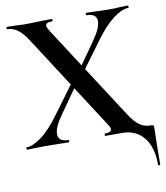

<svg xmlns="http://www.w3.org/2000/svg" viewBox="-89 -699 831 964"><g transform="rotate(-10 326.5 -216.5)"><path d="M5 -12Q36 -12 81 -45Q126 -78 175 -146L298 -312L316 -298L205 -140Q166 -85 166 -51Q166 -12 218 -12Q220 -12 220 -6Q220 0 218 0Q185 0 168 -1L94 -2L47 -1Q34 0 5 0Q2 0 2 -6Q2 -12 5 -12ZM317 -326 428 -484Q467 -540 467 -574Q467 -613 415 -613Q413 -613 413 -619Q413 -625 415 -625L465 -624Q505 -622 539 -622Q560 -622 586 -624L628 -625Q631 -625 631 -619Q631 -613 628 -613Q596 -613 551.5 -579.5Q507 -546 457 -478L335 -312ZM404 -12Q437 -12 437 -29Q437 -38 428 -51L117 -533Q90 -576 65 -594.5Q40 -613 12 -613Q9 -613 9 -619Q9 -625 12 -625L55 -624Q83 -622 97 -622Q132 -622 184 -624L241 -625Q243 -625 243 -619Q243 -613 241 -613Q207 -613 207 -596Q207 -588 216 -573L533 -83Q558 -45 582 -28.5Q606 -12 640 -12Q648 -12 650.5 -10Q653 -8 653 0Q653 23 652 38Q650 94 650 187Q650 192 644.5 192Q639 192 639 187Q639 97 598.5 48.5Q558 0 490 0H404Q401 0 401 -6Q401 -12 404 -12Z"/></g></svg>

Font: Cormorant SC
Style: Bold
Weight: 700
Designer: Christian Thalmann (Catharsis Fonts)
Foundry: Catharsis Fonts
Version: Version 4.000